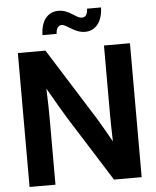

<svg xmlns="http://www.w3.org/2000/svg" viewBox="-61 -987 845 1039"><g transform="rotate(-5 361.5 -468.0)"><path d="M57.1 0H197.8V-350.1C197.8 -381.8 197.3 -443.8 194.3 -522C237.3 -446.3 274.4 -382.8 295.4 -349.6L515.6 0H666V-727.5H524.9V-351.1C524.9 -321.8 525.9 -261.7 527.8 -206.1C499 -257.8 467.3 -313 450.2 -340.3L207 -727.5H57.1ZM430.2 -810.1C485.8 -810.1 524.9 -855 526.9 -934.1H451.2C449.2 -903.3 440.4 -888.2 419.4 -888.2C386.2 -888.2 356 -936 295.4 -936C236.8 -936 200.2 -890.6 198.2 -812.5H274.9C276.4 -838.4 286.1 -857.9 305.7 -857.9C335.4 -857.9 370.6 -810.1 430.2 -810.1Z"/></g></svg>

Font: Raveo Display Display SemiBold
Style: Regular
Weight: 600
Designer: Jakub Foglar, Rasmus Andersson (Inter)
Foundry: Jakubfoglar.com
Version: Version 1.100;Glyphs 3.2.3 (3260)